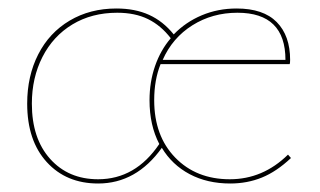

<svg xmlns="http://www.w3.org/2000/svg" viewBox="-20 -429 753 452"><path d="M665 -57Q631 -25 596.5 -11Q562 3 522 3Q468 3 426.5 -19Q385 -41 361 -81Q301 3 211 3Q136 3 90 -47.5Q44 -98 44 -185Q44 -250 70 -301Q96 -352 144 -380.5Q192 -409 254 -409Q298 -409 331 -394Q364 -379 389 -348Q417 -377 455 -393Q493 -409 537 -409Q600 -409 631.5 -377Q663 -345 663 -288Q663 -281 662 -278H358Q343 -241 343 -193Q343 -109 392.5 -58Q442 -7 521 -7Q599 -7 658 -65ZM355 -90Q332 -134 332 -193Q332 -236 345 -273.5Q358 -311 382 -339Q359 -369 328.5 -384Q298 -399 256 -399Q196 -399 150.5 -371.5Q105 -344 80 -295Q55 -246 55 -185Q55 -103 98 -55Q141 -7 211 -7Q299 -7 355 -90ZM363 -288H652Q652 -399 539 -399Q480 -399 433 -369.5Q386 -340 363 -288Z"/></svg>

Font: Ysabeau Infant Hairline
Style: Regular
Weight: 100
Designer: Christian Thalmann (Catharsis Fonts)
Version: Version 0.003